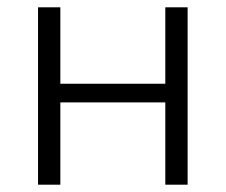

<svg xmlns="http://www.w3.org/2000/svg" viewBox="-20 -505 617 525"><path d="M84 0V-485H145V-276H432V-485H493V0H432V-225H145V0Z"/></svg>

Font: Nunito Sans 12pt Light
Style: Regular
Weight: 300
Designer: Vernon Adams
Foundry: Vernon Adams
Version: Version 3.101;gftools[0.9.27]